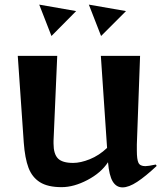

<svg xmlns="http://www.w3.org/2000/svg" viewBox="-20 -799 713 832"><path d="M448 -96Q418 -50 359 -19Q300 12 247 12Q187 12 153 -9.5Q119 -31 103.5 -72Q88 -113 83 -181L57 -557H228L212 -189V-177Q212 -132 231 -112.5Q250 -93 297 -93Q329 -93 369 -109Q409 -125 444 -158L417 -557H587L573 -173V-146Q573 -108 580 -93.5Q587 -79 610 -79Q622 -79 655 -86L659 -80Q611 -35 574.5 -11Q538 13 511 13Q484 13 468.5 -12.5Q453 -38 448 -96ZM365 -779 526 -751 418 -643ZM310 -751 203 -643 150 -779Z"/></svg>

Font: Tiejili SC
Style: Regular
Weight: 400
Designer: Buernia
Foundry: Ershou Xiaoxi Press
Version: Version 1.100